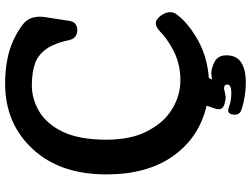

<svg xmlns="http://www.w3.org/2000/svg" viewBox="-138 -702 1004 769"><g transform="rotate(-90 364.5 -317.0)"><path d="M418 165Q400 165 382 163Q364 161 345 157Q322 152 308 147Q286 138 291 112Q295 88 319 97Q346 107 377 107Q411 107 411 91Q411 78 397 78Q389 78 380 81Q372 83 363.5 84Q355 85 347 83L335 80Q305 73 314 44L326 8Q198 -22 124 -127Q51 -230 51 -393Q51 -580 153 -689Q255 -799 415 -799Q514 -799 586 -767Q625 -749 653 -727Q673 -711 679 -688Q685 -665 681 -639L666 -543Q662 -510 628 -510Q597 -510 589 -542Q579 -591 560 -624Q536 -663 499 -678Q460 -692 408 -692Q354 -692 304 -663Q254 -634 222 -569Q190 -502 190 -393Q190 -295 224 -230Q259 -162 313 -130Q367 -97 428 -97Q502 -97 562 -133Q581 -144 596.5 -155.5Q612 -167 625 -180Q642 -195 656 -195.5Q670 -196 684 -179Q698 -162 700.5 -143.5Q703 -125 689 -108Q657 -68 606 -37Q532 10 437 17L431 30L445 28Q449 27 453 27Q457 27 461 27Q485 30 504 41Q528 55 528 88Q528 165 418 165Z"/></g></svg>

Font: MaokenZhuyuanTi
Style: Regular
Weight: 400
Designer: Fontworks Inc & LongZhuTi team: ZERO子、时光羊、荆南、频凡、刘鹏、Little White Dog、帆影Magmeta、奈白不弍、白日月球、ChaoTawei、雨三（排名不分先后）
Version: Version 1.000; 20230222